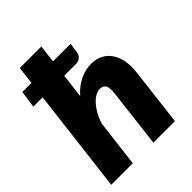

<svg xmlns="http://www.w3.org/2000/svg" viewBox="-212 -862 976 976"><g transform="rotate(-45 276.0 -374.0)"><path d="M25.5 -653H91L102.5 -748.5H257.5L246 -653H372.5L364.5 -599.5Q361.5 -581.5 349.2 -571.2Q337 -561 316.5 -561H234.5L219 -431Q254 -470 293.8 -488.8Q333.5 -507.5 375.5 -507.5Q408 -507.5 434.8 -494.5Q461.5 -481.5 479.5 -456.2Q497.5 -431 505 -394.2Q512.5 -357.5 506.5 -310L469.5 0H314.5L351.5 -310Q357 -352.5 348 -369.2Q339 -386 315.5 -386Q299.5 -386 282.5 -376.5Q265.5 -367 249.8 -349.8Q234 -332.5 220.2 -308.2Q206.5 -284 197.5 -254L166.5 0H11.5L79.5 -561H12.5Z"/></g></svg>

Font: Lato Black
Style: Italic
Weight: 900
Italic angle: -7°
Designer: Lukasz Dziedzic
Foundry: tyPoland Lukasz Dziedzic
Version: Version 2.007; 2014-02-27